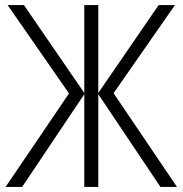

<svg xmlns="http://www.w3.org/2000/svg" viewBox="-20 -734 718 754"><path d="M251 -367 10 -714H74L311 -369V-714H366V-369L603 -714H667L426 -368L675 0H610L366 -364V0H311V-364L67 0H2Z"/></svg>

Font: Noto Sans UI SemiCondensed Light
Style: Regular
Weight: 300
Width: 4
Designer: Monotype Design Team
Foundry: Monotype Imaging Inc.
Version: Version 1.901